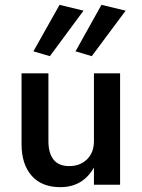

<svg xmlns="http://www.w3.org/2000/svg" viewBox="-20 -763 585 793"><path d="M186 -531 118 -551 226 -743 325 -719ZM359 -531 292 -551 399 -743 499 -719ZM180 -180Q180 -131 201 -104Q222 -77 266 -77Q311 -77 339.5 -105Q368 -133 368 -180V-460H476V0H368V-71Q322 10 229 10Q152 10 110.5 -37.5Q69 -85 69 -168V-460H180Z"/></svg>

Font: Jost* Medium
Style: Regular
Weight: 500
Version: Version 3.7